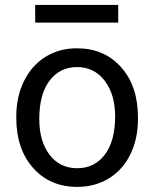

<svg xmlns="http://www.w3.org/2000/svg" viewBox="-20 -729 610 759"><path d="M44.4 0ZM44.4 -269Q44.4 -346.7 75 -408.7Q105.5 -470.7 159.9 -504.4Q214.4 -538.1 284.2 -538.1Q392.1 -538.1 458.7 -463.4Q525.4 -388.7 525.4 -264.6V-258.3Q525.4 -181.2 495.8 -119.9Q466.3 -58.6 411.4 -24.4Q356.4 9.8 285.2 9.8Q177.7 9.8 111.1 -64.9Q44.4 -139.6 44.4 -262.7ZM135.3 -258.3Q135.3 -170.4 176 -117.2Q216.8 -64 285.2 -64Q354 -64 394.5 -117.9Q435.1 -171.9 435.1 -269Q435.1 -356 393.8 -409.9Q352.5 -463.9 284.2 -463.9Q217.3 -463.9 176.3 -410.6Q135.3 -357.4 135.3 -258.3ZM447.3 -639.6H119.1V-709.5H447.3Z"/></svg>

Font: Roboto
Style: Regular
Weight: 400
Designer: Google
Version: Version 2.134; 2016; ttfautohint (v1.6)